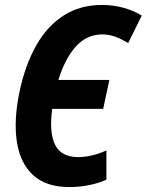

<svg xmlns="http://www.w3.org/2000/svg" viewBox="-20 -746 593 776"><path d="M260 10Q166 10 113.5 -38.5Q61 -87 48 -174Q35 -261 59 -376Q82 -484 126.5 -562.5Q171 -641 237.5 -683.5Q304 -726 392 -726Q435 -726 475.5 -715.5Q516 -705 553 -683L498 -572Q472 -588 446 -597.5Q420 -607 394 -607Q331 -607 287 -558.5Q243 -510 216 -423H422L397 -306H191Q178 -209 203 -160Q228 -111 296 -111Q323 -111 352.5 -118Q382 -125 410 -138V-20Q383 -7 343.5 1.5Q304 10 260 10Z"/></svg>

Font: Noto Sans Condensed
Style: Bold Italic
Weight: 700
Width: 3
Italic angle: -12°
Designer: Monotype Design Team
Foundry: Monotype Imaging Inc.
Version: Version 2.013; ttfautohint (v1.8.4.7-5d5b)